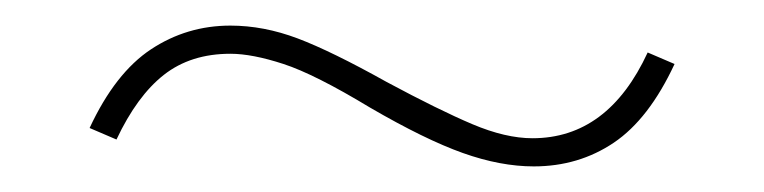

<svg xmlns="http://www.w3.org/2000/svg" viewBox="-20 -372 597 150"><path d="M397 -242Q371 -242 341.5 -252.5Q312 -263 269 -288Q226 -314 201.5 -322Q177 -330 160 -330Q129 -330 108 -313.5Q87 -297 71 -263L50 -272Q70 -315 98 -333.5Q126 -352 160 -352Q186 -352 212.5 -342Q239 -332 282 -308Q323 -286 349 -275Q375 -264 396 -264Q455 -264 486 -331L507 -322Q487 -279 459.5 -260.5Q432 -242 397 -242Z"/></svg>

Font: Rokkitt Thin
Style: Regular
Weight: 250
Version: Version 3.103